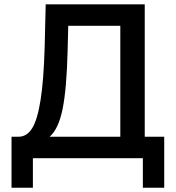

<svg xmlns="http://www.w3.org/2000/svg" viewBox="-20 -730 812 886"><path d="M33.2 136.2V-99.1H66.9Q104.5 -99.6 128.7 -138.7Q152.8 -177.7 167.2 -268.3Q181.6 -358.9 186 -509.8L190.9 -710H647.9V-99.1H737.8V136.2H639.2V0H131.8V136.2ZM209 -99.1H535.2V-610.8H294.9L292 -495.1Q287.6 -319.3 268.8 -226.8Q250 -134.3 209 -99.1Z"/></svg>

Font: Rawline SemiBold
Style: Regular
Weight: 600
Designer: Matt McInerney, Pablo Impallari, Rodrigo Fuenzalida
Foundry: Matt McInerney, Pablo Impallari, Rodrigo Fuenzalida
Version: Version 4.020;PS 004.020;hotconv 1.0.88;makeotf.lib2.5.64775